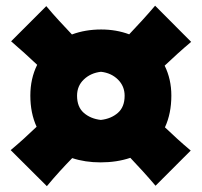

<svg xmlns="http://www.w3.org/2000/svg" viewBox="-20 -657 708 674"><path d="M144.5 -3.5 17.5 -130Q42 -150.5 64.8 -171.2Q87.5 -192 108.5 -212Q86.5 -260 86.5 -321.5Q86.5 -381 110.5 -429.5Q89.5 -449.5 66.5 -470.2Q43.5 -491 19 -512L142.5 -635.5Q165 -608.5 187.8 -583.8Q210.5 -559 232.5 -536Q279.5 -553.5 335 -553.5Q388 -553.5 433.5 -536.5Q455.5 -559.5 478.5 -584.8Q501.5 -610 524.5 -637L651 -510Q626 -489 602.8 -468Q579.5 -447 558 -426.5Q581.5 -379 581.5 -321.5Q581.5 -258.5 559 -210Q580 -190 602.5 -169.5Q625 -149 649.5 -128.5L526 -5Q503.5 -31.5 481.2 -56Q459 -80.5 437.5 -103Q390.5 -87 333 -87Q278.5 -87 233.5 -102Q211.5 -79.5 189 -54.8Q166.5 -30 144.5 -3.5ZM334 -236Q370 -240 393.8 -260.8Q417.5 -281.5 417.5 -321Q417.5 -354.5 394 -377.8Q370.5 -401 334.5 -405Q298.5 -401 274.5 -378.2Q250.5 -355.5 250.5 -321Q250.5 -281.5 274.2 -260.8Q298 -240 334 -236Z"/></svg>

Font: Commissioner Flair ExtraBold
Style: Regular
Weight: 800
Designer: Kostas Bartsokas
Foundry: Kostas Bartsokas
Version: Version 1.000; ttfautohint (v1.8.3)